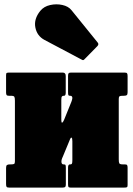

<svg xmlns="http://www.w3.org/2000/svg" viewBox="-20 -849 600 869"><path d="M517.5 -127.5Q517.5 -114.5 520 -109.8Q522.5 -105 535.5 -105H544.5Q553 -105 555.2 -101.8Q557.5 -98.5 557.5 -90V-11Q557.5 -3 554 -1.5Q550.5 0 542 0H299Q291 0 289.5 -3.8Q288 -7.5 288 -15.5V-90.5Q288 -105 296.5 -105H299Q303.5 -105 305.5 -108.2Q307.5 -111.5 307.5 -124.5V-209.5Q307.5 -224 304 -225.8Q300.5 -227.5 297.5 -220L266 -144Q264.5 -140.5 261.2 -132.8Q258 -125 258 -118.5Q258 -105 267 -105H268.5Q275 -105 276.5 -102Q278 -99 278 -88V-15Q278 -6 275.2 -3Q272.5 0 264 0H21.5Q12.5 0 10 -3.2Q7.5 -6.5 7.5 -16V-89Q7.5 -99.5 11.8 -102.2Q16 -105 25.5 -105H30.5Q40.5 -105 44 -107.2Q47.5 -109.5 47.5 -119V-393Q47.5 -406 45 -410.8Q42.5 -415.5 29.5 -415.5H20.5Q12.5 -415.5 10 -418.8Q7.5 -422 7.5 -430.5V-509.5Q7.5 -518 11.2 -519.2Q15 -520.5 23 -520.5H264Q277.5 -520.5 277.5 -505V-430Q277.5 -415.5 270 -415.5H267.5Q263 -415.5 260.2 -412.2Q257.5 -409 257.5 -396V-311Q257.5 -291.5 261.5 -293.8Q265.5 -296 270 -306.5L303 -388Q304.5 -391 306 -397Q307.5 -403 307.5 -405Q307.5 -415.5 298 -415.5H296.5Q291 -415.5 289.5 -418.5Q288 -421.5 288 -432.5V-505.5Q288 -514.5 290.8 -517.5Q293.5 -520.5 302 -520.5H543.5Q552.5 -520.5 555 -517.2Q557.5 -514 557.5 -504.5V-431.5Q557.5 -421 553.5 -418.2Q549.5 -415.5 539.5 -415.5H534.5Q525 -415.5 521.2 -413.2Q517.5 -411 517.5 -401.5ZM349 -579.5 181 -668.5Q147.5 -686.5 140 -724.8Q132.5 -763 162.5 -800Q179 -820 207 -826.2Q235 -832.5 262.2 -826.5Q289.5 -820.5 303.5 -803L420.5 -658.5Q429.5 -649.5 421 -640.5L364 -582.5Q360 -578 357.2 -577Q354.5 -576 349 -579.5Z"/></svg>

Font: Besley* Condensed Fatface
Style: Regular
Weight: 900
Width: 3
Designer: Owen Earl
Foundry: indestructible type*
Version: Version 3.000; ttfautohint (v1.8.3)